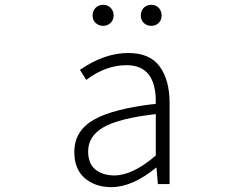

<svg xmlns="http://www.w3.org/2000/svg" viewBox="-20 -768 1040 801"><path d="M444.3 12.7Q377 12.7 333.5 -24.9Q290 -62.5 290 -133.8Q290 -221.7 370.6 -268.1Q451.2 -314.5 629.9 -335Q633.8 -496.1 507.8 -496.1Q420.9 -496.1 339.8 -434.6L313.5 -476.6Q415 -546.9 515.6 -546.9Q605.5 -546.9 646.5 -490.2Q687.5 -433.6 687.5 -337.9V0H638.7L632.8 -68.4H630.9Q532.2 12.7 444.3 12.7ZM457 -36.1Q533.2 -36.1 629.9 -119.1V-292Q476.6 -274.4 412.1 -237.3Q347.7 -200.2 347.7 -136.7Q347.7 -85 378.4 -60.5Q409.2 -36.1 457 -36.1ZM366.2 -703.1Q366.2 -722.7 378.9 -735.4Q391.6 -748 410.2 -748Q428.7 -748 441.4 -735.4Q454.1 -722.7 454.1 -703.1Q454.1 -684.6 441.4 -672.4Q428.7 -660.2 410.2 -660.2Q391.6 -660.2 378.9 -672.4Q366.2 -684.6 366.2 -703.1ZM611.3 -660.2Q591.8 -660.2 579.6 -672.4Q567.4 -684.6 567.4 -703.1Q567.4 -722.7 579.6 -735.4Q591.8 -748 611.3 -748Q629.9 -748 642.1 -735.4Q654.3 -722.7 654.3 -703.1Q654.3 -684.6 642.1 -672.4Q629.9 -660.2 611.3 -660.2Z"/></svg>

Font: Gen Shin Gothic Monospace Light
Style: Regular
Weight: 300
Designer: [Source Han Sans]
Ryoko NISHIZUKA  (kana & ideographs); Paul D. Hunt (Latin, Greek & Cyrillic); Wenlong ZHANG  (bopomofo
Version: Version 1.002.20150607